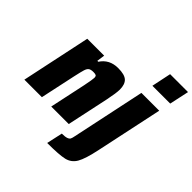

<svg xmlns="http://www.w3.org/2000/svg" viewBox="-239 -939 1334 1334"><g transform="rotate(45 428.5 -272.0)"><path d="M104 -510H270L262 -451H271Q315 -518 400 -518Q464 -518 489 -494.5Q514 -471 514 -420Q514 -387 498 -309L432 0H260L317 -267Q331 -337 331 -352Q331 -368 324 -372.5Q317 -377 298 -377Q274 -377 262 -369Q250 -361 243 -338.5Q236 -316 224 -261L168 0H-4ZM655 -599 685 -743H861L830 -599ZM522 29 636 -510H811L707 -21Q684 89 658.5 132.5Q633 176 585 187.5Q537 199 419 199L445 81Q477 81 492.5 75.5Q508 70 513 60.5Q518 51 522 29Z"/></g></svg>

Font: Saira Semi Condensed ExtraBold
Style: Italic
Weight: 800
Width: 4
Italic angle: -12°
Designer: Hector Gatti with collaboration of the Omnibus-Type team
Foundry: Omnibus-Type
Version: Version 1.001; ttfautohint (v1.8)